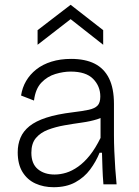

<svg xmlns="http://www.w3.org/2000/svg" viewBox="-20 -770 579 802"><path d="M204 12Q162 12 128 -3.5Q94 -19 74 -51.5Q54 -84 54 -134Q54 -167 65.5 -194.5Q77 -222 103 -243Q129 -264 173.5 -278.5Q218 -293 284 -301Q326 -306 351 -311.5Q376 -317 387.5 -329Q399 -341 399 -367Q399 -410 369 -440.5Q339 -471 275 -471Q245 -471 211.5 -461Q178 -451 153 -425Q128 -399 122 -350L68 -371Q73 -404 89 -431.5Q105 -459 131.5 -480Q158 -501 195 -512.5Q232 -524 277 -524Q336 -524 375.5 -504Q415 -484 435.5 -442.5Q456 -401 456 -336V-205Q456 -176 457.5 -139Q459 -102 461.5 -65.5Q464 -29 467 0H412Q409 -36 408 -68Q407 -100 406 -132H396Q381 -95 356.5 -62Q332 -29 294.5 -8.5Q257 12 204 12ZM208 -41Q232 -41 256.5 -48.5Q281 -56 306.5 -74Q332 -92 355.5 -121.5Q379 -151 400 -194V-304L429 -299Q415 -281 386.5 -272Q358 -263 322 -258Q286 -253 249 -246.5Q212 -240 180.5 -228Q149 -216 130 -193.5Q111 -171 111 -132Q111 -86 138 -63.5Q165 -41 208 -41ZM137 -583V-644L275 -750L411 -644V-583L275 -690Z"/></svg>

Font: Bricolage Grotesque 96pt ExtraBold ExtraLight
Style: Regular
Weight: 250
Version: Version 1.001;gftools[0.9.33.dev8+g029e19f]